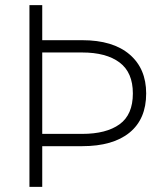

<svg xmlns="http://www.w3.org/2000/svg" viewBox="-20 -730 639 750"><path d="M95 0V-710H145V-573H301Q421 -573 486 -517.5Q551 -462 551 -365Q551 -265 486 -212Q421 -159 301 -159H145V0ZM145 -207H301Q395 -207 447 -244.5Q499 -282 499 -365Q499 -447 447 -486Q395 -525 301 -525H145Z"/></svg>

Font: Geist ExtLt
Style: Regular
Weight: 400
Designer: Basement.studio, Andrés Briganti, Mateo Zaragoza
Foundry: Basement.studio, Vercel, Andrés Briganti, Guido Ferreyra, Mateo Zaragoza
Version: Version 1.401